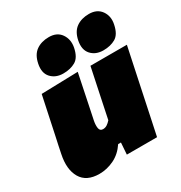

<svg xmlns="http://www.w3.org/2000/svg" viewBox="-177 -870 955 1013"><g transform="rotate(-30 301.0 -363.5)"><path d="M137 16Q58.5 16 27.2 -37.2Q-4 -90.5 14 -176Q18.5 -198 23.2 -220.8Q28 -243.5 34.5 -273Q50.5 -347.5 61.2 -399Q72 -450.5 83 -502L306 -508Q295.5 -457 285 -406.2Q274.5 -355.5 263.5 -302L251 -242Q246 -216.5 249.2 -197.8Q252.5 -179 271 -179Q284.5 -179 295.8 -186.2Q307 -193.5 318 -206L338 -302Q349.5 -355.5 359.2 -403Q369 -450.5 380 -502H602Q591 -450.5 580.2 -399Q569.5 -347.5 553.5 -272.5L541 -213Q528 -151 517.5 -101.5Q507 -52 496 0H312L317 -71H300Q270 -26 226.5 -5Q183 16 137 16ZM481 -538Q434.5 -538 407.5 -567.5Q380.5 -597 391 -650Q401 -699 432.2 -721Q463.5 -743 509 -743Q558.5 -743 582.8 -708.8Q607 -674.5 597 -628Q586 -573.5 555 -555.8Q524 -538 481 -538ZM237 -538Q190.5 -538 163.2 -567.5Q136 -597 147 -650Q157 -699 188.2 -721Q219.5 -743 265 -743Q314.5 -743 338.2 -708.8Q362 -674.5 353 -628Q342 -573.5 311 -555.8Q280 -538 237 -538Z"/></g></svg>

Font: Commissioner Black
Style: Italic
Weight: 900
Italic angle: -12°
Designer: Kostas Bartsokas
Foundry: Kostas Bartsokas
Version: Version 1.000; ttfautohint (v1.8.3)